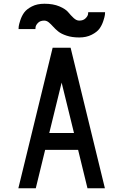

<svg xmlns="http://www.w3.org/2000/svg" viewBox="-20 -1005 658 1025"><path d="M216 -895Q195 -895 183.5 -883.5Q172 -872 170 -861L169 -850H79Q79 -855 80 -864.5Q81 -874 88.5 -897Q96 -920 109 -938Q122 -956 150 -970.5Q178 -985 217 -985Q264 -985 297 -971Q330 -957 344 -940Q358 -923 373 -909Q388 -895 403 -895Q424 -895 436 -906.5Q448 -918 450 -929L451 -940H541Q541 -935 540 -925.5Q539 -916 531.5 -893Q524 -870 511 -852Q498 -834 469.5 -819.5Q441 -805 403 -805Q365 -805 336 -814.5Q307 -824 291 -837Q275 -850 263.5 -863Q252 -876 240.5 -885.5Q229 -895 216 -895ZM78 0 261 -750H357L540 0H447L397 -205H221L171 0ZM243 -295H375L309 -564Z"/></svg>

Font: Hermit
Style: Regular
Weight: 400
Designer: Pablo Caro
Version: Version 2.000;PS 002.000;hotconv 1.0.88;makeotf.lib2.5.64775